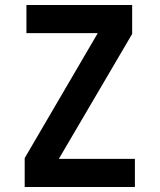

<svg xmlns="http://www.w3.org/2000/svg" viewBox="-20 -750 640 770"><path d="M79 0V-116L372 -617H86V-730H510V-614L216 -113H521V0Z"/></svg>

Font: Tiny
Style: Bold
Weight: 700
Monospace: yes
Designer: Philipp Nurullin, Konstantin Bulenkov
Foundry: JetBrains
Version: Version 2.251; ttfautohint (v1.8.4.7-5d5b)